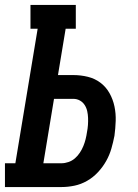

<svg xmlns="http://www.w3.org/2000/svg" viewBox="-39 -755 559 775"><path d="M-19 0V-96H23L113 -639H84V-735H267V-639H226L195 -452H257Q287 -452 315.5 -445Q344 -438 366.5 -421Q389 -404 403 -379Q417 -354 423 -325.5Q429 -297 428 -267Q427 -237 423 -207Q418 -181 410.5 -155Q403 -129 389.5 -105Q376 -81 356.5 -60Q337 -39 312.5 -25Q288 -11 261.5 -5.5Q235 0 209 0ZM136 -96H209Q223 -96 237.5 -101Q252 -106 263.5 -116Q275 -126 283.5 -139Q292 -152 297.5 -165.5Q303 -179 306.5 -193Q310 -207 312 -221Q315 -236 316 -250.5Q317 -265 316.5 -279Q316 -293 313 -306.5Q310 -320 302.5 -331.5Q295 -343 283 -349.5Q271 -356 257 -356H179Z"/></svg>

Font: Iosevka Gothic
Style: Bold Italic
Weight: 700
Italic angle: -9°
Monospace: yes
Designer: Belleve Invis
Foundry: Belleve Invis
Version: Version 15.5.1; ttfautohint (v1.8.4)